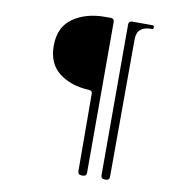

<svg xmlns="http://www.w3.org/2000/svg" viewBox="-100 -939 1119 1154"><g transform="rotate(10 459.5 -361.5)"><path d="M451 99 449 -373Q449 -394 428 -394Q317 -399 245.5 -454.5Q174 -510 174 -619Q174 -733 252.5 -788Q331 -843 449 -843H483Q493 -843 498.5 -837.5Q504 -832 504 -822V99Q504 109 498.5 114.5Q493 120 483 120H472Q462 120 456.5 114.5Q451 109 451 99ZM623 120H613Q603 120 597.5 114.5Q592 109 592 99V-822Q592 -832 597.5 -837.5Q603 -843 613 -843H739Q747 -843 747 -831Q747 -820 739 -820H728Q693 -820 669.5 -802Q646 -784 646 -734L644 99Q644 109 638.5 114.5Q633 120 623 120Z"/></g></svg>

Font: Shippori Mincho B1 ExtraBold
Style: Regular
Weight: 800
Designer: FONTDASU
Foundry: FONTDASU / Google Inc. / but / Adobe
Version: Version 3.110; ttfautohint (v1.8.3)